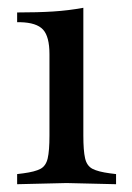

<svg xmlns="http://www.w3.org/2000/svg" viewBox="-20 -470 339 493"><path d="M24 3V-23L40 -25Q70 -29 84 -36.5Q98 -44 102.5 -63.5Q107 -83 107 -122V-331Q107 -376 90.5 -394Q74 -412 32 -413H24V-438Q77 -438 116.5 -440.5Q156 -443 194 -450V-122Q194 -83 198.5 -63.5Q203 -44 217.5 -36.5Q232 -29 262 -25L278 -23V3L151 0Z"/></svg>

Font: Baskervville Medium
Style: Regular
Weight: 500
Version: Version 1.100